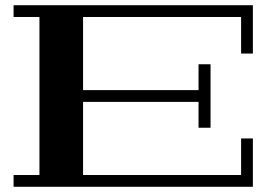

<svg xmlns="http://www.w3.org/2000/svg" viewBox="-20 -715 1037 735"><path d="M903 -510V-650H298V-370H740V-469H786V-226H740V-325H298V-45H903V-185H948V0H32V-45H131V-650H32V-695H948V-510Z"/></svg>

Font: Geostar Fill
Style: Regular
Weight: 400
Designer: Joe Prince
Foundry: Joe Prince
Version: Version 1.002